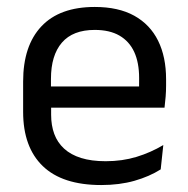

<svg xmlns="http://www.w3.org/2000/svg" viewBox="-20 -521 540 552"><path d="M271 11Q159.5 11 103 -43.5Q46.5 -98 46.5 -199.5V-286.5Q46.5 -389.5 99 -445.2Q151.5 -501 252.5 -501Q320.5 -501 366 -475.8Q411.5 -450.5 434.5 -404Q457.5 -357.5 457.5 -293V-275Q457.5 -259 456.2 -243Q455 -227 453 -211.5H378.5Q379.5 -235.5 379.8 -257Q380 -278.5 380 -296.5Q380 -341 365.8 -371.8Q351.5 -402.5 323.2 -418.8Q295 -435 252.5 -435Q189.5 -435 158 -398.5Q126.5 -362 126.5 -294V-247.5L127 -237.5V-191Q127 -160.5 136 -136Q145 -111.5 164.2 -93.8Q183.5 -76 213.2 -66.8Q243 -57.5 284 -57.5Q331.5 -57.5 372.5 -70Q413.5 -82.5 449.5 -104L442 -34Q409.5 -13.5 366.5 -1.2Q323.5 11 271 11ZM89 -211.5V-272.5H436V-211.5Z"/></svg>

Font: Anek Odia
Style: Regular
Weight: 400
Designer: Yesha Goshar & Mahesh Sahu (Odia), Yesha Goshar (Latin)
Foundry: Ek Type
Version: Version 1.003